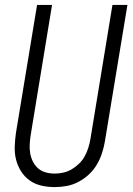

<svg xmlns="http://www.w3.org/2000/svg" viewBox="-20 -755 540 782"><path d="M203 7Q175 7 148.5 1Q122 -5 101 -20Q80 -35 66 -57Q52 -79 45.5 -104.5Q39 -130 40 -158Q41 -186 45 -214L131 -735H192L105 -205Q102 -186 101 -167Q100 -148 103 -130.5Q106 -113 114 -97Q122 -81 135 -69.5Q148 -58 166 -53Q184 -48 203 -48Q220 -48 238 -52Q256 -56 272 -65.5Q288 -75 302 -88.5Q316 -102 325 -118.5Q334 -135 339.5 -152.5Q345 -170 348 -187L438 -735H499L407 -178Q403 -154 395 -130Q387 -106 374 -84Q361 -62 341.5 -44Q322 -26 299 -14Q276 -2 251.5 2.5Q227 7 203 7Z"/></svg>

Font: Iosevka Term Curly Lt Obl
Style: Regular
Weight: 300
Italic angle: -9°
Designer: Belleve Invis
Foundry: Belleve Invis
Version: Version 32.3.0